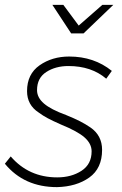

<svg xmlns="http://www.w3.org/2000/svg" viewBox="-27 -759 502 788"><path d="M316 -622H265L188 -739H233L296 -654L393 -739H438ZM207 9Q72 9 -7 -87L17 -117Q91 -31 208 -31Q266 -31 307.5 -58Q349 -85 349 -138Q349 -169 320.5 -194.5Q292 -220 223 -248Q188 -263.5 168.8 -273.8Q149.5 -284 132 -297Q84 -328 84 -385Q84 -455 135.5 -491Q187 -527 257 -527Q359 -527 432 -468L409 -436Q348 -488 254 -488Q201 -488 163 -463.5Q125 -439 125 -389Q125 -358.5 153.5 -334Q182 -309.5 244 -287Q279.5 -272.5 301.5 -261.2Q323.5 -250 344 -236Q392 -203 392 -144Q392 -68 339.5 -30.5Q287 7 207 9Z"/></svg>

Font: Argentum Sans ExtraLight
Style: Italic
Weight: 200
Italic angle: -11°
Designer: Julieta Ulanovsky (font), Cristiano Sobral (main changes and remaster)
Foundry: Julieta Ulanovsky (font), Cristiano Sobral (main changes and remaster)
Version: Version 2.007;June 15, 2022;FontCreator 14.0.0.2814 64-bit; 